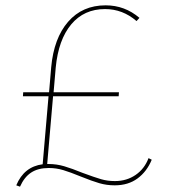

<svg xmlns="http://www.w3.org/2000/svg" viewBox="-20 -683 634 720"><path d="M549 -84Q531 -40 496 -14Q461 12 410 12Q380 12 352.5 4Q325 -4 283 -21Q244 -37 217.5 -45Q191 -53 163 -53Q123 -53 97 -36Q71 -19 55 17L41 12Q70 -58 140 -67L162 -322H66L67 -337H164L172 -431Q182 -540 235.5 -601.5Q289 -663 376 -663Q448 -663 503 -616L492 -604Q440 -649 374 -649Q295 -649 247 -591.5Q199 -534 189 -430L181 -337H426L425 -322H179L157 -68H162Q192 -68 221 -59.5Q250 -51 289 -35Q335 -18 359 -11Q383 -4 411 -4Q455 -4 488.5 -27Q522 -50 537 -90Z"/></svg>

Font: Ysabeau Thin
Style: Regular
Weight: 200
Designer: Christian Thalmann (Catharsis Fonts)
Version: Version 0.003